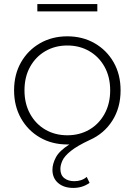

<svg xmlns="http://www.w3.org/2000/svg" viewBox="-20 -704 660 941"><path d="M339 217Q293 217 265 193Q237 169 237 128Q237 99 254 67Q271 35 320 4Q315 4 310 4Q235 4 176 -30Q117 -64 83 -124Q49 -184 49 -261Q49 -339 83 -398.5Q117 -458 176 -492Q235 -526 310 -526Q385 -526 444 -492Q503 -458 537 -398.5Q571 -339 571 -261Q571 -176 530.5 -112.5Q490 -49 420 -18Q358 11 327 36Q296 61 286 83Q276 105 276 124Q276 154 295 169Q314 184 344 184Q381 184 405 163L419 192Q385 217 339 217ZM310 -41Q370 -41 417.5 -68.5Q465 -96 492.5 -146Q520 -196 520 -261Q520 -327 492.5 -376.5Q465 -426 417.5 -453.5Q370 -481 310 -481Q250 -481 202.5 -453.5Q155 -426 127.5 -376.5Q100 -327 100 -261Q100 -196 127.5 -146Q155 -96 202.5 -68.5Q250 -41 310 -41ZM163 -648V-684H457V-648Z"/></svg>

Font: Montserrat Light
Style: Regular
Weight: 300
Designer: Julieta Ulanovsky
Foundry: Julieta Ulanovsky
Version: Version 9.000; ttfautohint (v1.8.4.7-5d5b)